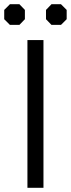

<svg xmlns="http://www.w3.org/2000/svg" viewBox="-45 -890 336 910"><path d="M85 -700H161V0H85ZM-25 -799V-843L2 -870H47L73 -843V-799L47 -772H2ZM173 -799V-843L199 -870H244L271 -843V-799L244 -772H199Z"/></svg>

Font: Chakra Petch
Style: Regular
Weight: 400
Designer: Katatrad Aksorn Co.,Ltd.
Foundry: Cadson Demak Co.,Ltd.
Version: Version 1.000; ttfautohint (v1.6)